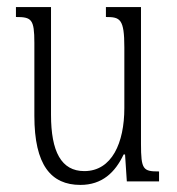

<svg xmlns="http://www.w3.org/2000/svg" viewBox="-20 -512 500 542"><path d="M207 10C268 10 305 -25 329 -76H333L338 0H429V-28C384 -28 378 -33 378 -106V-492H279V-464C319 -464 331 -459 331 -378V-207C331 -109 296 -29 218 -29C153 -29 124 -84 124 -188V-492H25V-464C69 -464 77 -458 77 -391V-185C77 -46 124 10 207 10Z"/></svg>

Font: Noto Serif Armenian ExtraCondensed Light
Style: Regular
Weight: 300
Width: 2
Designer: Monotype Design Team
Foundry: Monotype Imaging Inc.
Version: Version 2.008